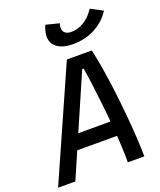

<svg xmlns="http://www.w3.org/2000/svg" viewBox="-189 -1032 944 1134"><g transform="rotate(-20 283.0 -465.0)"><path d="M-23.4 0 284.2 -693.8H440.9Q453.6 -638.7 465.1 -568.6Q476.6 -498.5 486.1 -421.9Q495.6 -345.2 502.7 -268.8Q509.8 -192.4 513.9 -123.3Q518.1 -54.2 518.6 0H415Q415.5 -44.9 412.4 -106Q409.2 -167 403.6 -235.4Q397.9 -303.7 390.4 -372.3Q382.8 -440.9 374.8 -502.4Q366.7 -564 358.9 -609.9H350.1L85 0ZM105 -168.9 125 -261.7H476.6L456.5 -168.9ZM353.5 -766.6Q279.8 -766.6 244.9 -798.3Q210 -830.1 220.7 -886.2Q225.6 -912.1 235.4 -930.2L318.8 -909.2Q316.9 -905.3 315.9 -901.4Q314.9 -897.5 314.5 -895Q309.6 -868.2 323.2 -853Q336.9 -837.9 366.2 -837.9Q406.2 -837.9 443.8 -860.1Q481.4 -882.3 508.3 -921.9L513.7 -929.7L588.9 -890.1L582.5 -880.9Q545.4 -827.1 485.1 -796.9Q424.8 -766.6 353.5 -766.6Z"/></g></svg>

Font: Cascadia Code PL
Style: Italic
Weight: 400
Italic angle: -10°
Monospace: yes
Designer: Aaron Bell
Foundry: Saja Typeworks
Version: Version 2404.023